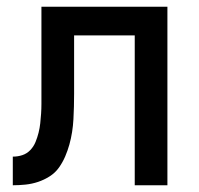

<svg xmlns="http://www.w3.org/2000/svg" viewBox="-20 -550 590 570"><path d="M380 0V-445H200V-272Q200 -253 199.5 -234Q199 -215 198 -196Q197 -177 194 -158Q191 -139 186 -121Q181 -103 173.5 -85.5Q166 -68 155 -52.5Q144 -37 127.5 -26.5Q111 -16 93 -10Q75 -4 56 -2Q37 0 18 0V-85Q33 -85 46.5 -89.5Q60 -94 70 -104.5Q80 -115 85.5 -128.5Q91 -142 94.5 -156Q98 -170 99.5 -184Q101 -198 102 -212.5Q103 -227 103 -241.5Q103 -256 103 -270V-530H477V0Z"/></svg>

Font: Lode Dark
Style: Bold
Weight: 700
Monospace: yes
Designer: Belleve Invis
Foundry: Belleve Invis
Version: Version 29.2.0; ttfautohint (v1.8.3)